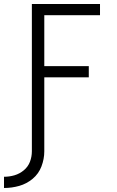

<svg xmlns="http://www.w3.org/2000/svg" viewBox="-63 -755 583 958"><path d="M-43 183V127Q-16 127 9.5 119.5Q35 112 56 94.5Q77 77 86.5 52Q96 27 96 0H158Q158 38 144 75Q130 112 100 137Q70 162 33 172.5Q-4 183 -43 183ZM96 0V-735H436V-679H158V-425H380V-369H158V0Z"/></svg>

Font: Iosevka SS01 Light
Style: Regular
Weight: 300
Monospace: yes
Designer: Belleve Invis
Foundry: Belleve Invis
Version: 2.3.3; ttfautohint (v1.8.3)